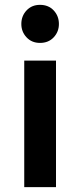

<svg xmlns="http://www.w3.org/2000/svg" viewBox="-20 -772 331 792"><path d="M68 -673Q68 -706 89.5 -729Q111 -752 145 -752Q180 -752 201.5 -729Q223 -706 223 -673Q223 -641 201.5 -618Q180 -595 145 -595Q111 -595 89.5 -618Q68 -641 68 -673ZM80 0V-522H211V0Z"/></svg>

Font: Radio Canada SemiBold
Style: Regular
Weight: 600
Designer: Charles Daoud, Etienne Aubert Bonn, Alexandre Saumier Demers, Jacques Le Bailly
Foundry: Radio-Canada
Version: Version 2.104; ttfautohint (v1.8.4.7-5d5b);gftools[0.9.28.de